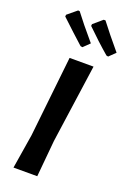

<svg xmlns="http://www.w3.org/2000/svg" viewBox="-168 -952 687 1010"><g transform="rotate(20 175.5 -446.5)"><path d="M316 -719 306 -721Q244 -774 177 -840L178 -850L228 -893H238Q282 -835 351 -753ZM172 -719 161 -721Q104 -772 32 -840L33 -850L85 -893L94 -892Q133 -840 207 -753ZM262 -643 200 -204 181 0H48L79 -192L128 -643Z"/></g></svg>

Font: Alegreya Sans SC
Style: Bold Italic
Weight: 700
Italic angle: -7°
Designer: Juan Pablo del Peral
Foundry: Huerta Tipografica
Version: Version 2.007